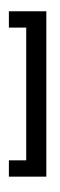

<svg xmlns="http://www.w3.org/2000/svg" viewBox="-20 -871 381 1212"><path d="M36.1 141.1H145.5V-696.8H36.1V-799.8H272.5V244.1H36.1ZM92.8 0ZM103.5 321.3ZM295.4 -712.9ZM296.4 -850.6Z"/></svg>

Font: Droid Sans Tamil
Style: Bold
Weight: 700
Designer: Jelle Bosma
Foundry: Monotype Imaging Inc.
Version: Version 1.00